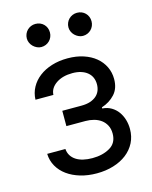

<svg xmlns="http://www.w3.org/2000/svg" viewBox="-115 -825 723 912"><g transform="rotate(-15 247.0 -369.5)"><path d="M42.6 -139.2H132.1Q133.5 -120.7 142.2 -106.7Q150.9 -92.7 165.7 -83.1Q180.4 -73.5 200.8 -68.7Q221.2 -63.9 245.7 -63.9Q296.2 -63.9 332 -84.9Q367.9 -105.8 367.9 -152Q367.9 -175.8 358.8 -192.8Q349.8 -209.9 334.7 -221.1Q319.6 -232.2 299.7 -237.6Q279.8 -242.9 258.5 -242.9H164.8V-318.2H258.5Q283.7 -318.2 302 -324.2Q320.3 -330.3 332.6 -340.9Q344.8 -351.6 350.7 -366.1Q356.5 -380.7 356.5 -397.7Q356.5 -415.8 350 -430.8Q343.4 -445.7 330.6 -456.3Q317.8 -467 299.4 -472.8Q280.9 -478.7 257.1 -478.7Q208.8 -478.7 177.2 -457.4Q144.9 -435.4 143.5 -402H55.4Q56.5 -435 71.6 -462.5Q86.6 -490.1 112.7 -510.1Q138.8 -530.2 174.5 -541.4Q210.2 -552.6 252.8 -552.6Q296.2 -552.6 331 -541Q365.8 -529.5 390.4 -509.1Q415.1 -488.6 428.4 -460.9Q441.8 -433.2 441.8 -400.6Q441.8 -354 415.8 -326Q389.9 -297.9 350.9 -285.5V-279.8Q376.1 -278.1 395.2 -266.7Q414.4 -255.3 427.2 -237.6Q440 -219.8 446.6 -197.6Q453.1 -175.4 453.1 -152Q453.1 -114.7 437.7 -84.5Q422.2 -54.3 394.7 -33Q367.2 -11.7 329.5 -0.2Q291.9 11.4 247.2 11.4Q203.8 11.4 166.7 0.4Q129.6 -10.7 102.5 -30.4Q75.3 -50.1 59.5 -77.9Q43.7 -105.8 42.6 -139.2ZM295.5 -693.2Q295.5 -704.9 299.9 -715.4Q304.3 -725.9 312 -733.5Q319.6 -741.1 330.1 -745.6Q340.6 -750 352.3 -750Q364.7 -750 375 -745.7Q385.3 -741.5 392.9 -733.8Q400.6 -726.2 404.8 -715.9Q409.1 -705.6 409.1 -693.2Q409.1 -681.5 404.7 -671Q400.2 -660.5 392.6 -652.9Q384.9 -645.2 374.5 -640.8Q364 -636.4 352.3 -636.4Q341.3 -636.4 331 -641.2Q320.7 -646 312.7 -653.8Q304.7 -661.6 300.1 -671.9Q295.5 -682.2 295.5 -693.2ZM90.9 -693.2Q90.9 -704.9 95.3 -715.4Q99.8 -725.9 107.4 -733.5Q115.1 -741.1 125.5 -745.6Q136 -750 147.7 -750Q160.2 -750 170.5 -745.7Q180.8 -741.5 188.4 -733.8Q196 -726.2 200.3 -715.9Q204.5 -705.6 204.5 -693.2Q204.5 -681.5 200.1 -671Q195.7 -660.5 188 -652.9Q180.4 -645.2 169.9 -640.8Q159.4 -636.4 147.7 -636.4Q136.7 -636.4 126.4 -641.2Q116.1 -646 108.1 -653.8Q100.1 -661.6 95.5 -671.9Q90.9 -682.2 90.9 -693.2Z"/></g></svg>

Font: Inter P
Style: Regular
Weight: 400
Designer: Rasmus Andersson
Foundry: rsms
Version: Version 3.018;git-588b23468